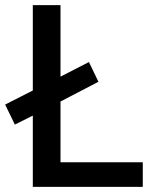

<svg xmlns="http://www.w3.org/2000/svg" viewBox="-30 -721 587 749"><path d="M206 -422C244 -441 281 -461 317 -479L354 -402L206 -325V-88H527V8H98V-270L28 -235L-10 -313L98 -368V-701H206Z"/></svg>

Font: Repo Medium
Style: Regular
Weight: 500
Designer: Stefan Peev
Foundry: Context Ltd
Version: Version 1.502